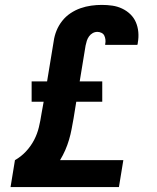

<svg xmlns="http://www.w3.org/2000/svg" viewBox="-20 -763 640 783"><path d="M23 0 41 -110Q66 -124 86 -145.5Q106 -167 119 -192Q132 -217 138.5 -244Q145 -271 149 -298L158 -348H109V-431H172L199 -595Q202 -617 210.5 -638Q219 -659 233.5 -677.5Q248 -696 267.5 -709Q287 -722 308.5 -729.5Q330 -737 352 -740Q374 -743 395 -743Q417 -743 438 -740Q459 -737 478 -728Q497 -719 511.5 -705Q526 -691 534 -672.5Q542 -654 544 -632.5Q546 -611 542 -589Q542 -587 541.5 -584.5Q541 -582 540 -580H409Q409 -580 409 -581Q409 -582 409 -583Q411 -592 410 -601Q409 -610 405.5 -617.5Q402 -625 394 -629Q386 -633 377 -633Q367 -633 358 -628Q349 -623 343 -614.5Q337 -606 334 -596.5Q331 -587 329 -577L305 -431H397V-348H291L280 -280Q276 -258 272 -236.5Q268 -215 261.5 -193Q255 -171 246 -150.5Q237 -130 225 -110H483L465 0Z"/></svg>

Font: Iosevka Curly XBdEx
Style: Italic
Weight: 800
Width: 7
Italic angle: -9°
Monospace: yes
Designer: Belleve Invis
Foundry: Belleve Invis
Version: Version 11.1.0; ttfautohint (v1.8.3)